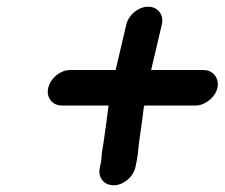

<svg xmlns="http://www.w3.org/2000/svg" viewBox="-20 -582 670 573"><path d="M384 -82 386 -92C388 -101 390 -111 391 -120C395 -166 404 -214 409 -261L411 -267H564C592 -267 623 -292 629 -320C635 -348 616 -373 588 -373H431L463 -509C470 -538 451 -562 422 -562C393 -562 364 -538 357 -509L325 -373H189C160 -373 131 -349 124 -320C117 -291 136 -267 165 -267H304C299 -228 294 -189 288 -150L284 -126C283 -113 283 -104 280 -92L278 -82C271 -53 290 -29 319 -29C348 -29 377 -53 384 -82Z"/></svg>

Font: Electronic
Style: HvIt
Weight: 900
Version: Version 1.011